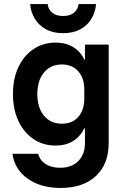

<svg xmlns="http://www.w3.org/2000/svg" viewBox="-20 -721 625 951"><path d="M280 210Q182.5 210 117.5 164.2Q52.5 118.3 41.7 40.8H169.2Q177.5 73.3 206.2 91.7Q235 110 277.5 110Q335 110 367.9 76.7Q400.8 43.3 400.8 -13.3V-85H397.5Q376.7 -43.3 340.8 -21.7Q305 0 255.8 0Q193.3 0 145.4 -32.5Q97.5 -65 70.8 -122.5Q44.2 -180 44.2 -255Q44.2 -330.8 70.8 -387.9Q97.5 -445 145.4 -477.5Q193.3 -510 255.8 -510Q305 -510 341.7 -488.3Q378.3 -466.7 397.5 -425.8H400.8V-500H518.3V-11.7Q518.3 91.7 455 150.8Q391.7 210 280 210ZM286.7 -108.3Q338.3 -108.3 367.9 -142.1Q397.5 -175.8 397.5 -233.3V-278.3Q397.5 -334.2 367.5 -367.9Q337.5 -401.7 286.7 -401.7Q230.8 -401.7 197.9 -362.1Q165 -322.5 165 -255Q165 -187.5 197.9 -147.9Q230.8 -108.3 286.7 -108.3ZM292.5 -556.7Q242.5 -556.7 207.1 -576.2Q171.7 -595.8 152.1 -628.8Q132.5 -661.7 129.2 -700.8H215.8Q219.2 -674.2 238.8 -657.9Q258.3 -641.7 292.5 -641.7Q326.7 -641.7 346.2 -657.9Q365.8 -674.2 369.2 -700.8H455.8Q452.5 -661.7 433.3 -628.8Q414.2 -595.8 378.3 -576.2Q342.5 -556.7 292.5 -556.7Z"/></svg>

Font: Funnel Sans SemiBold
Style: Regular
Weight: 600
Designer: NORD ID, Kristian Moeller
Foundry: Dicotype
Version: Version 1.000